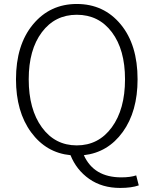

<svg xmlns="http://www.w3.org/2000/svg" viewBox="-20 -762 766 956"><path d="M123 -367.2Q123 -217.8 188.5 -127.9Q253.9 -38.1 362.3 -38.1Q470.7 -38.1 536.6 -127.9Q602.5 -217.8 602.5 -367.2Q602.5 -514.6 537.1 -601.6Q471.7 -688.5 362.3 -688.5Q253.9 -688.5 188.5 -601.6Q123 -514.6 123 -367.2ZM658.2 111.3 670.9 161.1Q634.8 173.8 578.1 173.8Q488.3 173.8 424.3 128.9Q360.4 84 331.1 10.7Q210 -1 134.8 -103.5Q59.6 -206.1 59.6 -367.2Q59.6 -538.1 144 -640.1Q228.5 -742.2 362.3 -742.2Q497.1 -742.2 581.1 -640.6Q665 -539.1 665 -367.2Q665 -207 591.3 -105Q517.6 -2.9 397.5 10.7Q447.3 121.1 584 121.1Q628.9 121.1 658.2 111.3Z"/></svg>

Font: Bpmf Zihi Sans Light
Style: Light
Weight: 300
Foundry: But Ko
Version: Version 1.320